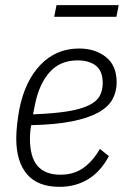

<svg xmlns="http://www.w3.org/2000/svg" viewBox="-20 -712 497 744"><path d="M211 12Q126 12 84.5 -37Q43 -86 43 -175Q43 -201 46.5 -231.5Q50 -262 55 -289Q77 -399 137.5 -461.5Q198 -524 286 -524Q349 -524 390.5 -491Q432 -458 432 -393Q432 -356 415.5 -326.5Q399 -297 360 -275.5Q321 -254 257.5 -241.5Q194 -229 101 -227Q98 -212 97 -198.5Q96 -185 96 -176Q96 -103 125.5 -69Q155 -35 214 -35Q267 -35 304 -62Q341 -89 367 -135L402 -107Q370 -47 321.5 -17.5Q273 12 211 12ZM281 -478Q213 -478 172.5 -432.5Q132 -387 116 -309L108 -269Q189 -272 241.5 -280.5Q294 -289 324.5 -304Q355 -319 366.5 -340.5Q378 -362 378 -390Q378 -437 351.5 -457.5Q325 -478 281 -478ZM199 -692H440L431 -647H190Z"/></svg>

Font: IBM Plex Sans Cond Light
Style: Italic
Weight: 300
Width: 3
Italic angle: -11°
Designer: Mike Abbink, Paul van der Laan, Pieter van Rosmalen
Foundry: Bold Monday
Version: Version 1.3